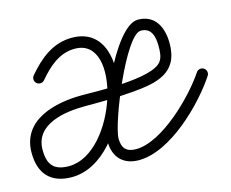

<svg xmlns="http://www.w3.org/2000/svg" viewBox="-101 -692 1013 843"><g transform="rotate(-15 405.0 -270.5)"><path d="M120.8 -418.2C120.8 -418.2 120.8 -418.2 120.8 -418.2C164.6 -469.7 214.9 -517 286.8 -517C499.1 -517 347 -25.5 129.8 -25.5C60.8 -25.5 35.6 -57.8 35.6 -124.5C35.6 -242 174.1 -261.6 264.6 -261.6C336.7 -261.6 409.3 -262 481.3 -268.1C596.4 -277.7 695.6 -297 695.6 -432.1C695.6 -502.4 667.3 -568.6 587.1 -568.6C476.7 -568.6 320.7 -184.5 320.7 -86.1C320.7 -15.9 361.1 28.7 433.4 28.7C577.1 28.7 746.3 -139.5 819.8 -250.7C827.5 -262.2 824.3 -277.7 812.8 -285.3C801.3 -292.9 785.8 -289.8 778.2 -278.3C778.2 -278.3 778.2 -278.3 778.2 -278.3C716.8 -185.5 553.3 -21.3 433.4 -21.3C388.7 -21.3 370.7 -43.3 370.7 -86.1C370.7 -155.8 517.6 -518.6 587.1 -518.6C637.1 -518.6 645.6 -473.5 645.6 -432.1C645.6 -409.9 644.7 -383 630.7 -364.5C583.1 -301.7 332.5 -311.6 264.5 -311.6C143.2 -311.6 -14.4 -274.8 -14.4 -124.5C-14.4 -30.4 33.2 24.5 129.8 24.5C407 24.5 577.6 -567 286.7 -567C199.1 -567 136.6 -514 82.7 -450.6C73.8 -440.1 75 -424.3 85.6 -415.4C96.1 -406.4 111.8 -407.7 120.8 -418.2Z"/></g></svg>

Font: FRB American Cursive Guidelines Semibold
Style: Italic
Weight: 600
Italic angle: -25°
Version: Version 2.0;Modular Font Editor K font №1